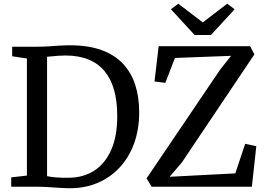

<svg xmlns="http://www.w3.org/2000/svg" viewBox="-20 -991 1418 1019"><path d="M338.9 8Q320.4 7.5 300.3 6.2Q280.1 5 259.2 3.5Q238.2 2 217.5 1Q196.8 0 177 0H39.5V-49.6L122.8 -59.2V-680.5L44.6 -692.4V-743H175.9Q206.9 -743 235.8 -744.9Q264.7 -746.9 293.4 -748.7Q322 -750.6 352.4 -750.6Q448.3 -750.6 517.6 -725.6Q587 -700.7 631.4 -654Q675.9 -607.4 697.3 -541.9Q718.7 -476.4 718.7 -395Q718.7 -304 691.5 -229.3Q664.2 -154.5 613.8 -100.8Q563.3 -47 493.7 -18.5Q424.1 10 338.9 8ZM349.1 -47.8Q423 -48.8 480.1 -85.4Q537.2 -122 569.7 -194.5Q602.2 -266.9 602.2 -375.1Q602.2 -453.2 585.5 -513.1Q568.8 -572.9 534.8 -613.6Q500.9 -654.4 449.2 -675.4Q397.5 -696.4 327.7 -696.4Q306.8 -696.4 289 -695Q271.2 -693.6 256.4 -692Q241.5 -690.4 229.8 -689.9V-56.2Q250.2 -52 269.8 -50.1Q289.4 -48.2 308.9 -47.8Q328.4 -47.4 349.1 -47.8ZM784.9 0 758 -44.5 1148.4 -621.5 1206.5 -694.7 908.4 -683.4 857.5 -551.2 800 -558.4 822 -745.9H1307.3L1330.2 -702.4L945.1 -128.7L880.3 -52.8L1228.9 -70.8L1281.2 -227.8L1340.3 -214.9L1316.7 0ZM1012.7 -805.3 887.1 -942.1 926.3 -971.3 1056.2 -872.1 1186 -971.3 1225.2 -941.8 1099.7 -805.3Z"/></svg>

Font: Merriweather Light
Style: Regular
Weight: 300
Version: Version 2.100